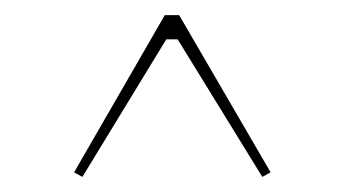

<svg xmlns="http://www.w3.org/2000/svg" viewBox="-20 -728 455 254"><path d="M338 -500 327 -494 215 -676H200L89 -494L78 -500L198 -708H217Z"/></svg>

Font: Kalnia Thin ExtraLight
Style: Regular
Weight: 250
Version: Version 1.105